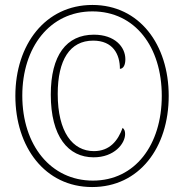

<svg xmlns="http://www.w3.org/2000/svg" viewBox="-20 -745 743 775"><path d="M352 10C542 10 661 -149 661 -358C661 -565 543 -725 353 -725C163 -725 42 -565 42 -358C42 -152 161 10 352 10ZM355 -16C185 -16 70 -159 70 -359C70 -554 181 -699 353 -699C525 -699 633 -556 633 -358C633 -160 525 -16 355 -16ZM358 -110C441 -110 485 -165 485 -204C485 -216 482 -223 475 -229C456 -177 423 -135 359 -135C273 -135 213 -212 213 -366C213 -503 262 -581 356 -581C436 -581 464 -526 464 -467C479 -468 486 -484 486 -506C486 -556 443 -605 359 -605C248 -605 185 -522 185 -363C185 -194 255 -110 358 -110Z"/></svg>

Font: Noto Serif Hebrew Condensed Thin
Style: Regular
Weight: 100
Width: 3
Designer: Monotype Design Team
Foundry: Monotype Imaging Inc.
Version: Version 2.004